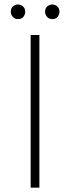

<svg xmlns="http://www.w3.org/2000/svg" viewBox="-20 -860 322 880"><path d="M62.5 -772.5Q47.5 -772.5 38.5 -783Q29.5 -793.5 29.5 -806Q29.5 -822 39.8 -830.8Q50 -839.5 62.5 -839.5Q75 -839.5 85.2 -830.8Q95.5 -822 95.5 -806Q95.5 -794 87.5 -783.2Q79.5 -772.5 62.5 -772.5ZM160.5 0H120.5V-699.5H160.5ZM219.5 -772.5Q204.5 -772.5 195.5 -783Q186.5 -793.5 186.5 -806Q186.5 -822 196.8 -830.8Q207 -839.5 219.5 -839.5Q232 -839.5 242.2 -830.8Q252.5 -822 252.5 -806Q252.5 -794 244.5 -783.2Q236.5 -772.5 219.5 -772.5Z"/></svg>

Font: Argentum Novus ExtraLight
Style: Regular
Weight: 250
Designer: Julieta Ulanovsky (font) & Cristiano Sobral (main changes)
Foundry: Julieta Ulanovsky (font) & Cristiano Sobral (main changes)
Version: Version 3.00;November 27, 2020;FontCreator 13.0.0.2655 64-bi